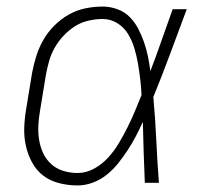

<svg xmlns="http://www.w3.org/2000/svg" viewBox="-20 -558 640 586"><path d="M217 8Q188 8 160.5 1Q133 -6 112 -22Q91 -38 78 -62Q65 -86 59 -113Q53 -140 54 -168.5Q55 -197 60 -226L78 -336Q83 -362 91 -387.5Q99 -413 112.5 -436.5Q126 -460 146 -480Q166 -500 190 -513.5Q214 -527 240.5 -532.5Q267 -538 293 -538Q316 -538 338 -530Q360 -522 375.5 -506.5Q391 -491 401.5 -471Q412 -451 419.5 -429.5Q427 -408 431.5 -386Q436 -364 439 -341Q457 -388 473.5 -435.5Q490 -483 507 -530H550Q525 -463 500 -395.5Q475 -328 448 -262Q454 -196 457 -130.5Q460 -65 465 0H422Q420 -46 418.5 -93Q417 -140 416 -186Q406 -164 394.5 -142Q383 -120 369.5 -99.5Q356 -79 340.5 -59.5Q325 -40 305.5 -24.5Q286 -9 263 -0.5Q240 8 217 8ZM217 -30Q243 -30 267.5 -43.5Q292 -57 310.5 -77.5Q329 -98 343 -121.5Q357 -145 369 -169Q381 -193 391.5 -218Q402 -243 412 -268Q411 -292 408 -316.5Q405 -341 401 -364.5Q397 -388 390 -411Q383 -434 371 -454Q359 -474 338.5 -487Q318 -500 293 -500Q272 -500 250 -495Q228 -490 209 -478Q190 -466 174 -449Q158 -432 147 -412.5Q136 -393 130 -372Q124 -351 120 -329L102 -219Q98 -197 97 -174.5Q96 -152 99.5 -130.5Q103 -109 112 -90Q121 -71 136.5 -57Q152 -43 173 -36.5Q194 -30 217 -30Z"/></svg>

Font: Iosevka Curly XLtEx
Style: Italic
Weight: 200
Width: 7
Italic angle: -9°
Monospace: yes
Designer: Belleve Invis
Foundry: Belleve Invis
Version: Version 11.1.0; ttfautohint (v1.8.3)